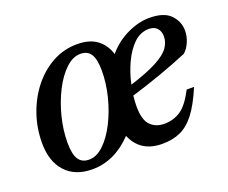

<svg xmlns="http://www.w3.org/2000/svg" viewBox="-82 -566 835 703"><g transform="rotate(-20 335.0 -214.0)"><path d="M272.5 -439Q321.5 -439 350.2 -417.2Q379 -395.5 390.5 -358Q423 -396.5 467.8 -417.8Q512.5 -439 554 -439Q611.5 -439 636.8 -412.2Q662 -385.5 662 -350.5Q662 -328.5 652.8 -306.8Q643.5 -285 628.5 -272Q574.5 -249.5 517.5 -229.2Q460.5 -209 402.5 -191.5Q400 -169.5 400 -149.5Q400 -98 420.5 -76.8Q441 -55.5 475 -55.5Q510 -55.5 538.2 -74Q566.5 -92.5 593.5 -145.5H622.5Q597 -85 570.8 -50.8Q544.5 -16.5 513.8 -2.8Q483 11 443 11Q357.5 11 327 -62Q257 11 170.5 11Q103.5 11 66.2 -29.8Q29 -70.5 29 -142Q29 -201 47.8 -254.5Q66.5 -308 99.8 -349.5Q133 -391 177.2 -415Q221.5 -439 272.5 -439ZM539 -401.5Q506 -401.5 480.2 -376.8Q454.5 -352 436.5 -313Q418.5 -274 409.5 -231.5Q479 -253.5 516.5 -273.8Q554 -294 568 -314.5Q582 -335 582 -357Q582 -377 571 -389.2Q560 -401.5 539 -401.5ZM171 -26.5Q200.5 -26.5 228 -52.8Q255.5 -79 277.5 -122Q299.5 -165 312.5 -216Q325.5 -267 325.5 -316.5Q325.5 -361 312.8 -381.2Q300 -401.5 272 -401.5Q242.5 -401.5 214.8 -375.2Q187 -349 165 -306Q143 -263 130 -212Q117 -161 117 -111.5Q117 -67 130 -46.8Q143 -26.5 171 -26.5Z"/></g></svg>

Font: Newsreader Text Medium
Style: Italic
Weight: 500
Italic angle: -17°
Designer: Hugues Gentile
Foundry: Production Type
Version: Version 1.001